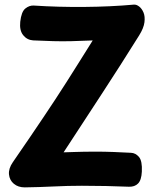

<svg xmlns="http://www.w3.org/2000/svg" viewBox="-20 -798 677 831"><path d="M123.3 -623.2Q97.1 -625 80.4 -645.7Q63.7 -666.3 67.6 -703.6Q72.4 -747.4 89.7 -761.2Q106.9 -775 125.9 -774Q231.9 -767 345.6 -768Q459.3 -769 559.3 -778Q570.3 -779 582.2 -769.9Q594 -760.8 601.2 -743.7Q608.3 -726.6 605.2 -701.6Q602.1 -676.7 582.4 -645Q539 -576 501.1 -516.3Q463.1 -456.7 425.4 -399.1Q387.8 -341.6 346.6 -278.4Q305.3 -215.2 255.3 -138.7Q283.3 -139.7 302.6 -140.2Q321.8 -140.7 341.8 -141.2Q361.8 -141.7 390.3 -141.7Q433.2 -141.7 471.4 -140.2Q509.7 -138.7 546.9 -136.7Q566.9 -135.9 581.6 -118.6Q596.2 -101.3 593.9 -54.9Q592.1 -18.2 577.4 -3.6Q562.8 11 538.1 10.2Q487.8 8.2 438.6 7.1Q389.3 6 334.3 6Q273.3 6 211.3 9.1Q149.3 12.1 87.3 13Q58.7 13 40.1 -2.4Q21.4 -17.9 18.9 -43.1Q16.4 -68.3 35.6 -96.1Q77.4 -156.3 109.7 -204.1Q142 -251.8 168.6 -291.3Q195.2 -330.9 219.3 -367.6Q243.4 -404.3 267.6 -442.3Q291.8 -480.3 319.4 -524.3Q347.1 -568.2 381.3 -623Q329.8 -620.8 289.4 -619.8Q249.1 -618.8 210.4 -619.9Q171.7 -621 123.3 -623.2Z"/></svg>

Font: Playpen Sans
Style: Regular
Weight: 400
Designer: Laura Meseguer, Veronika Burian, José Scaglione, Kostas Bartsokas, Vera Evstafieva, Tom Grace, Yorlmar Campos
Foundry: TypeTogether
Version: Version 2.000